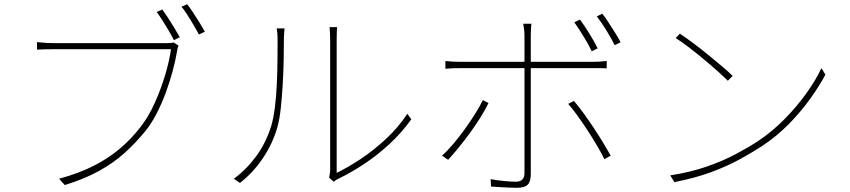

<svg xmlns="http://www.w3.org/2000/svg" viewBox="-20 -865 4040 913"><path d="M752 -820Q763 -805 778.5 -781Q794 -757 809 -732.5Q824 -708 835 -688L807 -674Q797 -694 782.5 -719Q768 -744 752.5 -768Q737 -792 725 -808ZM870 -845Q882 -830 897 -807Q912 -784 927.5 -759.5Q943 -735 954 -714L926 -701Q909 -732 886 -770.5Q863 -809 843 -833ZM829 -648Q826 -641 824.5 -636Q823 -631 821 -617Q814 -575 800.5 -525Q787 -475 768 -423.5Q749 -372 725 -325.5Q701 -279 673 -244Q627 -187 574 -139Q521 -91 451.5 -52.5Q382 -14 288 15L261 -15Q356 -41 426.5 -77Q497 -113 551.5 -159.5Q606 -206 649 -262Q687 -311 716.5 -377Q746 -443 766 -510.5Q786 -578 793 -631Q779 -631 736 -631Q693 -631 633.5 -631Q574 -631 509 -631Q444 -631 385.5 -631Q327 -631 286.5 -631Q246 -631 236 -631Q211 -631 193 -630.5Q175 -630 156 -629V-665Q169 -664 181 -662.5Q193 -661 207 -660.5Q221 -660 237 -660Q245 -660 276.5 -660Q308 -660 354.5 -660Q401 -660 455 -660Q509 -660 562.5 -660Q616 -660 662 -660Q708 -660 739 -660Q770 -660 777 -660Q785 -660 791.5 -660.5Q798 -661 806 -663Z M1545 -20Q1547 -29 1548.5 -39Q1550 -49 1550 -59Q1550 -67 1550 -102Q1550 -137 1550 -189.5Q1550 -242 1550 -303Q1550 -364 1550 -425.5Q1550 -487 1550 -539.5Q1550 -592 1550 -628Q1550 -664 1550 -674Q1550 -697 1549 -711.5Q1548 -726 1547 -736H1583Q1582 -726 1581.5 -711.5Q1581 -697 1581 -674Q1581 -664 1581 -625.5Q1581 -587 1581 -530Q1581 -473 1581 -407Q1581 -341 1581 -277Q1581 -213 1581 -160Q1581 -107 1581 -75Q1581 -43 1581 -43Q1633 -68 1695 -109Q1757 -150 1816 -205Q1875 -260 1917 -324L1936 -298Q1891 -235 1834 -182Q1777 -129 1715 -87.5Q1653 -46 1593 -17Q1584 -13 1577.5 -8.5Q1571 -4 1567 -1ZM1092 -15Q1152 -59 1198.5 -122.5Q1245 -186 1270 -267Q1281 -304 1287.5 -357.5Q1294 -411 1296.5 -470Q1299 -529 1299.5 -583.5Q1300 -638 1300 -677Q1300 -691 1299 -704Q1298 -717 1296 -730H1333Q1332 -721 1331.5 -712Q1331 -703 1330.5 -694.5Q1330 -686 1330 -677Q1330 -638 1329 -582.5Q1328 -527 1324.5 -465.5Q1321 -404 1315 -349Q1309 -294 1298 -257Q1276 -181 1229.5 -112Q1183 -43 1121 5Z M2738 -772Q2757 -746 2781.5 -707Q2806 -668 2822 -635L2794 -621Q2780 -651 2755.5 -691Q2731 -731 2711 -759ZM2844 -800Q2858 -782 2874 -757.5Q2890 -733 2905.5 -708.5Q2921 -684 2931 -664L2903 -650Q2886 -684 2863 -721.5Q2840 -759 2818 -787ZM2507 -752Q2506 -745 2505.5 -735.5Q2505 -726 2504.5 -716Q2504 -706 2504 -697Q2504 -674 2504 -641.5Q2504 -609 2504 -578.5Q2504 -548 2504 -528Q2504 -508 2504 -468Q2504 -428 2504 -377.5Q2504 -327 2504 -274Q2504 -221 2504 -172.5Q2504 -124 2504 -88Q2504 -52 2504 -37Q2504 -2 2489.5 13Q2475 28 2437 28Q2422 28 2399 27Q2376 26 2353.5 24.5Q2331 23 2315 22L2313 -13Q2347 -7 2379.5 -4Q2412 -1 2433 -1Q2454 -1 2464 -11.5Q2474 -22 2474 -42Q2474 -60 2474 -99Q2474 -138 2474 -188.5Q2474 -239 2474 -293.5Q2474 -348 2474 -397Q2474 -446 2474 -481Q2474 -516 2474 -528Q2474 -545 2474 -576.5Q2474 -608 2474 -641.5Q2474 -675 2474 -697Q2474 -711 2472 -727Q2470 -743 2468 -752ZM2098 -575Q2118 -573 2132.5 -572Q2147 -571 2171 -571Q2183 -571 2220.5 -571Q2258 -571 2312 -571Q2366 -571 2427.5 -571Q2489 -571 2550.5 -571Q2612 -571 2665 -571Q2718 -571 2754 -571Q2790 -571 2800 -571Q2814 -571 2831 -572Q2848 -573 2865 -575V-540Q2849 -541 2833 -541Q2817 -541 2801 -541Q2791 -541 2755 -541Q2719 -541 2666 -541Q2613 -541 2551.5 -541Q2490 -541 2428.5 -541Q2367 -541 2313 -541Q2259 -541 2221.5 -541Q2184 -541 2172 -541Q2149 -541 2133 -540.5Q2117 -540 2098 -538ZM2303 -375Q2288 -344 2265 -307Q2242 -270 2214.5 -232.5Q2187 -195 2160 -162Q2133 -129 2111 -105L2082 -125Q2107 -147 2135 -180Q2163 -213 2190 -250.5Q2217 -288 2239.5 -324Q2262 -360 2276 -389ZM2709 -385Q2730 -361 2754 -328Q2778 -295 2802.5 -258Q2827 -221 2848 -186.5Q2869 -152 2884 -125L2854 -108Q2841 -135 2820.5 -170Q2800 -205 2776 -242Q2752 -279 2727.5 -313Q2703 -347 2682 -371Z M3213 -705Q3240 -687 3275 -661Q3310 -635 3346 -605.5Q3382 -576 3413.5 -549.5Q3445 -523 3464 -504L3441 -481Q3423 -499 3393 -526Q3363 -553 3327.5 -582.5Q3292 -612 3257 -639Q3222 -666 3193 -684ZM3167 -31Q3263 -46 3339.5 -72.5Q3416 -99 3476.5 -131Q3537 -163 3583 -193Q3652 -239 3711 -299Q3770 -359 3815 -422Q3860 -485 3886 -541L3905 -510Q3875 -454 3831 -393Q3787 -332 3730.5 -274.5Q3674 -217 3603 -170Q3554 -138 3494 -105.5Q3434 -73 3359 -45.5Q3284 -18 3187 1Z"/></svg>

Font: Noto Sans JP
Style: Regular
Weight: 100
Designer: Ryoko NISHIZUKA 西塚涼子 (kana, bopomofo & ideographs); Paul D. Hunt (Latin, Greek & Cyrillic); Sandoll Communications 산돌커뮤니
Foundry: Adobe
Version: Version 2.004;hotconv 1.0.118;makeotfexe 2.5.65603